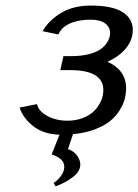

<svg xmlns="http://www.w3.org/2000/svg" viewBox="-20 -470 493 684"><path d="M191.9 9.8Q134.8 8.3 98.1 -20.8Q61.5 -49.8 49.8 -86.9L111.8 -99.1Q117.7 -73.2 149.2 -56.6Q180.7 -40 220.2 -40Q251.5 -40 276.9 -50.3Q302.2 -60.5 317.4 -76.7Q332.5 -92.8 340.3 -111.6Q348.1 -130.4 348.1 -148.9Q348.1 -220.2 230 -220.2H194.8L206.1 -270H233.9Q272 -270 300.5 -278.1Q329.1 -286.1 343.8 -298.8Q358.4 -311.5 365.2 -325Q372.1 -338.4 372.1 -352.1Q372.1 -374 354 -387Q335.9 -399.9 303.2 -399.9Q258.8 -399.9 228.8 -386.2Q198.7 -372.6 188 -347.2L131.8 -358.9Q153.8 -397.5 197.5 -423.8Q241.2 -450.2 303.2 -450.2Q379.9 -450.2 416.5 -427Q453.1 -403.8 453.1 -363.8Q453.1 -328.1 429.2 -298.6Q405.3 -269 362.8 -250Q429.2 -220.2 429.2 -155.8Q429.2 -136.2 424.1 -116.7Q418.9 -97.2 405.5 -75.9Q392.1 -54.7 371.3 -38.1Q350.6 -21.5 316.9 -8.8Q283.2 3.9 240.2 7.8L222.2 61Q244.1 68.8 255.1 85Q266.1 101.1 266.1 116.2Q266.1 140.1 239.7 160.6Q213.4 181.2 178.2 193.8L170.9 182.1Q185.5 172.4 197.3 156.5Q209 140.6 209 124Q209 94.7 164.1 80.1Z"/></svg>

Font: Pfennig
Style: Italic
Weight: 500
Italic angle: -13°
Version: Version 20120410 ; ttfautohint (v0.8)